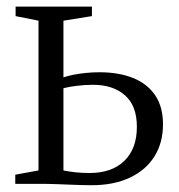

<svg xmlns="http://www.w3.org/2000/svg" viewBox="-20 -542 528 566"><path d="M25 0V-27L93.5 -39.5V-481L26 -494.5V-522.5H251V-494.5L167 -481V-314Q180.5 -318.5 197.2 -321.8Q214 -325 233.2 -327Q252.5 -329 273 -329Q330.5 -329 372.5 -312Q414.5 -295 437.5 -261Q460.5 -227 460.5 -175.5Q460.5 -121.5 435.5 -81.2Q410.5 -41 363.2 -18.5Q316 4 250 4Q236.5 4 218.5 3.5Q200.5 3 181.8 2.2Q163 1.5 145.5 0.8Q128 0 114 0ZM244 -32Q310 -32 346.8 -68Q383.5 -104 383.5 -168Q383.5 -230.5 348.2 -261.2Q313 -292 254.5 -292Q231 -292 207.8 -289.2Q184.5 -286.5 167 -282V-39.5Q181.5 -36.5 201.2 -34.2Q221 -32 244 -32Z"/></svg>

Font: Merriweather 96pt Light
Style: Regular
Weight: 300
Version: Version 2.100